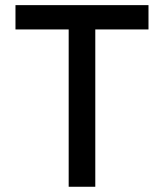

<svg xmlns="http://www.w3.org/2000/svg" viewBox="-20 -713 626 733"><path d="M242.2 0V-693.4H343.8V0ZM39.1 -600.6V-693.4H546.9V-600.6Z"/></svg>

Font: Cascadia Code
Style: Regular
Weight: 400
Designer: Aaron Bell
Foundry: Saja Typeworks
Version: Version 2404.023